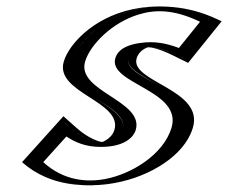

<svg xmlns="http://www.w3.org/2000/svg" viewBox="-20 -550 695 585"><path d="M178 -175C270 -85 342.9 -119 353.3 -153C377.1 -231 168.4 -261.4 199.5 -363C229.1 -460 413.5 -602 633.7 -488L540.2 -372C423.2 -434 378.9 -397 371.5 -373C352.6 -311 580 -283 542.4 -160C496.3 -9 212.9 87 69 -54ZM175.8 -153.2 90.2 -58.1C202.9 41 393.6 0.2 482.8 -89.2C504.2 -110.6 519.6 -134.4 527.4 -160C560.4 -267.8 330.1 -286.7 356.5 -373C363.9 -397.1 392.6 -421.2 436.2 -421.1C463.5 -421 494.6 -413.5 539.2 -391.5L610.9 -480.5C435.7 -563.7 291.5 -481.4 236 -404.4C225.6 -389.9 218.4 -375.8 214.5 -363C188.8 -278.9 398.6 -252 368.3 -153C359.5 -124.1 325.4 -102.3 286.9 -102.4C254.4 -102.5 217.2 -116.3 175.8 -153.2ZM175.8 -153.2C217.2 -116.3 254.4 -102.5 286.9 -102.4C325.4 -102.3 359.5 -124.1 368.3 -153C398.6 -252 188.8 -278.9 214.5 -363C218.4 -375.8 225.6 -389.9 236 -404.4C291.5 -481.4 435.7 -563.7 610.9 -480.5L539.2 -391.5C494.6 -413.5 463.5 -421 436.2 -421.1C392.6 -421.2 363.9 -397.1 356.5 -373C330.1 -286.7 560.4 -267.8 527.4 -160C519.6 -134.4 504.2 -110.6 482.8 -89.2C393.6 0.2 202.9 41 90.2 -58.1ZM177.8 -174.7 68.8 -53.8 77.9 -45.8C195.2 57.3 395 17.1 492.6 -80.7C516.1 -104.3 533.6 -131.1 542.4 -160C581 -286.1 351.6 -307.9 371.5 -373C375.8 -386.9 393.6 -406.2 431.5 -406.1C456.1 -406 485.3 -399.3 529.1 -377.7L540.4 -372.2L633.9 -488.2L620.9 -494.4C440.8 -579.8 285.9 -496.2 223.9 -410.1C212.3 -394.1 204.1 -378 199.5 -363C167.5 -258.5 378 -233.9 353.3 -153C347.9 -135.3 325.1 -117.3 291.5 -117.4C263.3 -117.5 228.4 -129.6 188.2 -165.5ZM182.2 -134.1C211.2 -115.1 242.3 -102.5 286.8 -102.4C364.4 -102.3 388.1 -136.2 393.3 -153C421 -243.7 211.4 -271 239.5 -363C255.7 -415.9 323.5 -481.7 401 -505.4C448.2 -519.9 504.7 -524.3 589.5 -483.7L525.1 -403.8C488.7 -417.4 452.7 -426 405.1 -418.8C346.5 -410 335.3 -385.4 331.5 -373C307.6 -294.8 537.7 -275.3 502.4 -160C477.8 -79.4 381.7 -19.7 300 -4.5C245.2 5.7 174.1 1.1 111.8 -56ZM173.3 -195.9 47.2 -55.9C88.9 -19.2 141.4 5.5 210 12.5C342.3 26 460.5 -25.5 520.4 -85.5C543.1 -108.2 559.2 -133.2 567.4 -160C603.6 -278.3 374.2 -300 396.5 -373C404.4 -398.8 431.2 -406.1 431.2 -406.1C438.2 -406 462.5 -403.1 506.1 -381.6L553.2 -358.4L655.3 -485.1L643.6 -490.6C595.7 -513.4 546.4 -526.4 493.3 -529.6C333.7 -539.1 236.9 -461.8 197.2 -406.7C186.3 -391.5 178.6 -376.6 174.5 -363C145 -266.7 355.4 -241.8 328.3 -153C321.5 -130.9 296.7 -118.5 291.2 -117.4C285.7 -117.7 252.5 -125.3 213.2 -160.3Z"/></svg>

Font: Hussar Outliner
Style: Obl
Weight: 700
Foundry: Cannot Into Space Fonts
Version: Version 0.92